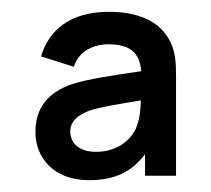

<svg xmlns="http://www.w3.org/2000/svg" viewBox="-20 -575 358 325"><path d="M130.5 -270C173.5 -270 202.5 -283.5 225.5 -314V-277.5H278V-443C278 -466.5 277.5 -486 268 -505C250 -540.5 212 -555 164 -555C100 -555 63 -525 49.5 -479.5L105 -462C113.5 -489.5 139.5 -500 163.5 -500C200.5 -500 216.5 -485.5 219 -454.5C171.5 -447.5 130 -441.5 101.5 -432.5C59 -417.5 40 -390.5 40 -351.5C40 -307 72 -270 130.5 -270ZM99 -352.5C99 -369.5 111 -380 132 -388C151 -394 175.5 -398 218.5 -405C218 -392.5 217 -375.5 212 -363C206.5 -344 183.5 -318 142.5 -318C114 -318 99 -332.5 99 -352.5Z"/></svg>

Font: Eudonet SemiBold
Style: Regular
Weight: 600
Designer: Mikhail Sharanda
Foundry: Mikhail Sharanda
Version: Version 4.503;Glyphs 3.1.2 (3151)